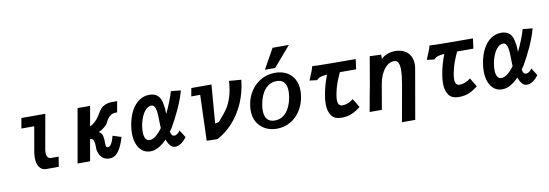

<svg xmlns="http://www.w3.org/2000/svg" viewBox="-66 -1293 5532 1935"><g transform="rotate(-10 2700.0 -325.0)"><path d="M213 -133Q213 -161 218 -189L263 -445.5H131.5L150 -550H394.5L331.5 -195Q328.5 -178.5 328.5 -164Q328.5 -135 340.5 -118.2Q352.5 -101.5 375 -101.5H452Q450.5 -86.5 443.5 -49Q442 -39 439.8 -26Q437.5 -13 435.5 0H305.5Q261.5 -0.5 237.2 -36.8Q213 -73 213 -133Z M839 -135Q839 -172.5 831.2 -196Q823.5 -219.5 800.5 -219.5H794.5L756 0H628L725 -550H853L817 -346Q845 -359 870.2 -381.8Q895.5 -404.5 914 -435.5L928.5 -458.5Q946.5 -488.5 962.5 -506.8Q978.5 -525 1008.5 -537.5Q1038.5 -550 1087 -550H1129.5L1110 -438.5H1100.5Q1067.5 -438.5 1045.2 -424.2Q1023 -410 1011 -391.5Q999 -373 985.5 -345Q975 -329 950.8 -309.5Q926.5 -290 894.5 -275Q928.5 -255.5 932.5 -215Q935 -206.5 935.5 -196.5Q936 -186.5 936 -177.2Q936 -168 936 -165.5Q936 -137 939.8 -123Q943.5 -109 958 -109Q978 -109 994 -136Q1010 -163 1024 -214.5L1110.5 -186.5Q1084.5 -96.5 1047.5 -45.2Q1010.5 6 954 6Q913.5 6 886.5 -16.2Q859.5 -38.5 848 -71.2Q836.5 -104 839 -135Z M1220 -204.5Q1220 -247 1228 -290Q1242 -371.5 1274.5 -431.5Q1307 -491.5 1354.5 -524Q1402 -556.5 1460 -556.5Q1570.5 -556.5 1586 -432.5Q1595 -397.5 1594 -336.5Q1620 -388 1643.8 -448.8Q1667.5 -509.5 1681 -555L1781 -545Q1756 -454 1711.8 -358.8Q1667.5 -263.5 1624 -189.5L1600 -155.5Q1604.5 -131 1613.2 -119.2Q1622 -107.5 1637.5 -107.5Q1655.5 -107.5 1671.2 -119.8Q1687 -132 1698 -149.5L1745.5 -73Q1688.5 4.5 1625.5 4.5Q1598.5 4.5 1577.8 -19.5Q1557 -43.5 1542 -83.5Q1456 7 1374.5 7Q1325.5 7 1290.8 -20.2Q1256 -47.5 1238 -95.2Q1220 -143 1220 -204.5ZM1329.5 -199.5Q1329.5 -154 1344 -130.2Q1358.5 -106.5 1384 -106.5Q1416.5 -106.5 1450.2 -133.8Q1484 -161 1516 -206Q1514.5 -223.5 1514.5 -238.5L1513.5 -279Q1513 -317.5 1512 -341Q1511 -364.5 1508 -380.5Q1496.5 -446 1461.5 -446Q1435 -446 1410 -424.5Q1385 -403 1365.5 -362.2Q1346 -321.5 1335.5 -266Q1329.5 -228.5 1329.5 -199.5Z M1965 -467H1874L1889 -550H2095L2063.5 -156.5Q2068 -156.5 2085.2 -160.2Q2102.5 -164 2104 -167L2120.5 -185.5Q2167 -237.5 2195.8 -279.5Q2224.5 -321.5 2246.8 -389.2Q2269 -457 2275.5 -555L2399.5 -545Q2386.5 -418.5 2339.5 -310.8Q2292.5 -203 2220 -123.2Q2147.5 -43.5 2058.5 3L1949.5 0Z M2438.5 -223.5Q2438.5 -253.5 2444.5 -286.5Q2458 -365 2500.8 -426Q2543.5 -487 2607.2 -521Q2671 -555 2745 -555Q2812 -555 2862.5 -528Q2913 -501 2940.5 -451Q2968 -401 2968 -333.5Q2968 -302.5 2962 -268Q2948.5 -189.5 2907.8 -127.8Q2867 -66 2805 -31.2Q2743 3.5 2668.5 3.5Q2602 3.5 2549.8 -24.2Q2497.5 -52 2468 -103.2Q2438.5 -154.5 2438.5 -223.5ZM2843 -284.5Q2849 -319 2849 -347.5Q2849 -408 2823 -439Q2797 -470 2747 -470Q2678.5 -470 2630.2 -416.8Q2582 -363.5 2564 -265Q2558 -230.5 2558 -202.5Q2558 -142.5 2584.2 -112Q2610.5 -81.5 2661 -81.5Q2729.5 -81.5 2777.2 -133.8Q2825 -186 2843 -284.5ZM2651 -602.5 2766 -807.5H2932.5L2756.5 -602.5Z M3087 -446Q3102.5 -482.5 3112.2 -508Q3122 -533.5 3126.5 -555.5Q3153.5 -552.5 3307.5 -551.2Q3461.5 -550 3571 -550L3557.5 -447.5H3391Q3365 -392.5 3348 -345.2Q3331 -298 3319.5 -240.5Q3312.5 -202.5 3312.5 -177.5Q3312.5 -145.5 3324 -129.5Q3335.5 -113.5 3360.5 -113.5Q3387 -113.5 3417.5 -125.5Q3448 -137.5 3471 -157.5L3525 -68Q3484 -34 3438 -13.2Q3392 7.5 3329 7.5Q3258.5 7.5 3226.5 -36.5Q3194.5 -80.5 3194.5 -155.5Q3194.5 -198 3204 -249.5Q3219 -342 3259.5 -446Q3216 -443.5 3191.8 -435Q3167.5 -426.5 3151.5 -408L3075 -417.5Z M4002.5 -363.5Q4002.5 -414 3989.2 -438.2Q3976 -462.5 3948 -462.5Q3910.5 -462.5 3877.5 -436.8Q3844.5 -411 3821 -364.5Q3797.5 -318 3786.5 -257.5L3742 0H3617L3645 -156L3648.5 -174.5Q3659.5 -238.5 3664.5 -259Q3679 -349.5 3715.5 -554L3831.5 -549V-504.5Q3854 -530 3893.5 -545.2Q3933 -560.5 3972.5 -560.5Q4029 -560.5 4068.8 -539.5Q4108.5 -518.5 4128.5 -481.5Q4148.5 -444.5 4148.5 -396.5Q4148.5 -372.5 4144.5 -352L4055.5 158H3920L3985.5 -211Q4002.5 -305 4002.5 -363.5Z M4287 -446Q4302.5 -482.5 4312.2 -508Q4322 -533.5 4326.5 -555.5Q4353.5 -552.5 4507.5 -551.2Q4661.5 -550 4771 -550L4757.5 -447.5H4591Q4565 -392.5 4548 -345.2Q4531 -298 4519.5 -240.5Q4512.5 -202.5 4512.5 -177.5Q4512.5 -145.5 4524 -129.5Q4535.5 -113.5 4560.5 -113.5Q4587 -113.5 4617.5 -125.5Q4648 -137.5 4671 -157.5L4725 -68Q4684 -34 4638 -13.2Q4592 7.5 4529 7.5Q4458.5 7.5 4426.5 -36.5Q4394.5 -80.5 4394.5 -155.5Q4394.5 -198 4404 -249.5Q4419 -342 4459.5 -446Q4416 -443.5 4391.8 -435Q4367.5 -426.5 4351.5 -408L4275 -417.5Z M4820 -204.5Q4820 -247 4828 -290Q4842 -371.5 4874.5 -431.5Q4907 -491.5 4954.5 -524Q5002 -556.5 5060 -556.5Q5170.5 -556.5 5186 -432.5Q5195 -397.5 5194 -336.5Q5220 -388 5243.8 -448.8Q5267.5 -509.5 5281 -555L5381 -545Q5356 -454 5311.8 -358.8Q5267.5 -263.5 5224 -189.5L5200 -155.5Q5204.5 -131 5213.2 -119.2Q5222 -107.5 5237.5 -107.5Q5255.5 -107.5 5271.2 -119.8Q5287 -132 5298 -149.5L5345.5 -73Q5288.5 4.5 5225.5 4.5Q5198.5 4.5 5177.8 -19.5Q5157 -43.5 5142 -83.5Q5056 7 4974.5 7Q4925.5 7 4890.8 -20.2Q4856 -47.5 4838 -95.2Q4820 -143 4820 -204.5ZM4929.5 -199.5Q4929.5 -154 4944 -130.2Q4958.5 -106.5 4984 -106.5Q5016.5 -106.5 5050.2 -133.8Q5084 -161 5116 -206Q5114.5 -223.5 5114.5 -238.5L5113.5 -279Q5113 -317.5 5112 -341Q5111 -364.5 5108 -380.5Q5096.5 -446 5061.5 -446Q5035 -446 5010 -424.5Q4985 -403 4965.5 -362.2Q4946 -321.5 4935.5 -266Q4929.5 -228.5 4929.5 -199.5Z"/></g></svg>

Font: JuliaMono ExtraBoldItalic
Style: Regular
Weight: 800
Italic angle: -9°
Monospace: yes
Designer: cormullion
Foundry: corm
Version: Version 0.049; ttfautohint (v1.8.4)